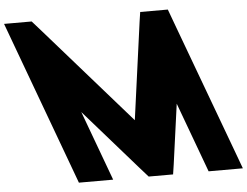

<svg xmlns="http://www.w3.org/2000/svg" viewBox="-305 -856 1276 991"><g transform="rotate(-5 332.5 -360.0)"><path d="M210.4 -20 241.7 65H64.2L32.9 -20L-217.9 -700L-249.2 -785H-106.2L-61 -734L379.8 -231L448.5 -734L456.1 -785H599.3L630.6 -700L882.4 -20L913.7 65H736.2L704.9 -20L602.7 -297L559.9 14L552.2 65H425.7L380.5 14L108.2 -297Z"/></g></svg>

Font: Nordica Plus
Style: NordicaClassicBkExtOpObl
Weight: 900
Version: Version 1.01